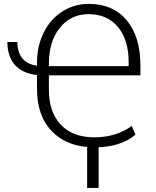

<svg xmlns="http://www.w3.org/2000/svg" viewBox="-20 -740 795 978"><path d="M460.4 10.3Q325.7 10.3 247.1 -68.6Q168.5 -147.5 168.5 -287.1V-357.9Q94.7 -365.7 56.2 -409.2Q17.6 -452.6 17.6 -525.9H68.4Q68.4 -475.6 92.8 -444.1Q117.2 -412.6 168.5 -405.3V-421.4Q168.5 -505.4 202.9 -574.5Q237.3 -643.6 298.1 -681.9Q358.9 -720.2 431.6 -720.2Q555.7 -720.2 625.5 -636.7Q695.3 -553.2 695.3 -405.8V-356.4H229V-283.2Q229 -169.4 289.6 -105Q350.1 -40.5 460.4 -40.5Q571.3 -40.5 651.4 -98.6L669.9 -53.7Q594.2 10.3 460.4 10.3ZM229 -403.3H635.3V-424.3Q635.3 -537.6 580.6 -602.8Q525.9 -668 431.6 -668Q340.8 -668 284.9 -598.6Q229 -529.3 229 -416ZM482.4 217.3H423.8V-16.1H482.4Z"/></svg>

Font: Roboto-Light
Style: Regular
Weight: 300
Designer: Google
Version: Version 2.137; 2017